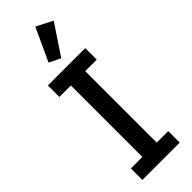

<svg xmlns="http://www.w3.org/2000/svg" viewBox="-313 -983 1003 1003"><g transform="rotate(-45 188.5 -481.0)"><path d="M50 0V-85H135V-613H50V-698H326V-613H241V-85H326V0ZM200 -749 137 -780 221 -962 311 -916Z"/></g></svg>

Font: IBM Plex Sans Cond Medm
Style: Regular
Weight: 500
Width: 3
Designer: Mike Abbink, Paul van der Laan, Pieter van Rosmalen
Foundry: Bold Monday
Version: Version 1.3